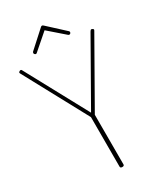

<svg xmlns="http://www.w3.org/2000/svg" viewBox="-326 -1516 1426 1656"><g transform="rotate(-30 386.5 -687.5)"><path d="M378 14Q358 14 358 -1V-494L17 -1126Q13 -1133 15 -1137.5Q17 -1142 26 -1147Q36 -1151 40 -1148Q44 -1145 49 -1135L378 -527L722 -1132Q729 -1144 734 -1147.5Q739 -1151 747 -1147Q757 -1142 758.5 -1137.5Q760 -1133 756 -1126L397 -495V-1Q397 14 378 14ZM220 -1203Q214 -1203 208.5 -1208.5Q203 -1214 203 -1221Q203 -1224 204.5 -1227Q206 -1230 208 -1233L370 -1380Q375 -1385 378.5 -1387Q382 -1389 386 -1389Q390 -1389 393.5 -1387Q397 -1385 402 -1380L564 -1231Q567 -1229 568 -1226Q569 -1223 569 -1220Q569 -1213 564 -1208Q559 -1203 553 -1203Q549 -1203 546 -1204.5Q543 -1206 540 -1209L386 -1343L232 -1209Q229 -1206 226.5 -1204.5Q224 -1203 220 -1203Z"/></g></svg>

Font: Playwrite CL Thin
Style: Regular
Weight: 100
Designer: Veronika Burian, José Scaglione
Foundry: TypeTogether
Version: Version 1.002